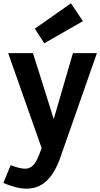

<svg xmlns="http://www.w3.org/2000/svg" viewBox="-51 -888 602 1153"><path d="M531 -569 312 56Q280 149 230 197Q180 245 107 245Q77 245 43 236Q9 227 -31 211L13 104Q40 114 61 119.5Q82 125 98 125Q122 125 139 112.5Q156 100 170 72.5Q184 45 199 1L-2 -569H147L295 -99H250L387 -569ZM215 -628 158 -716 375 -868 447 -761Z"/></svg>

Font: Yaldevi ExtraLight
Style: Regular
Weight: 200
Designer: Sol Matas, Rajitha Manaperi, Kosala Senevirathne
Foundry: Mooniak
Version: Version 1.100